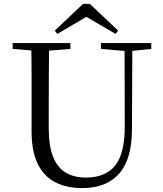

<svg xmlns="http://www.w3.org/2000/svg" viewBox="-20 -949 837 985"><path d="M441 -929 586 -792 573 -775 395 -879H451L274 -775L261 -792L406 -929ZM401 16Q324 16 265.5 -13Q207 -42 174.5 -106.5Q142 -171 142 -276V-391Q142 -476 142 -560.5Q142 -645 140 -728H232Q231 -645 230.5 -561Q230 -477 230 -391V-291Q230 -199 253 -143Q276 -87 319 -62.5Q362 -38 420 -38Q522 -38 571.5 -100.5Q621 -163 620 -306L619 -728H659L657 -286Q657 -133 591.5 -58.5Q526 16 401 16ZM45 -698V-728H341V-698L201 -687H180ZM498 -698V-728H756V-698L647 -687H626Z"/></svg>

Font: Noto Serif SC
Style: Regular
Weight: 400
Designer: Ryoko NISHIZUKA 西塚涼子 (kana & ideographs); Frank Grießhammer (Latin, Greek & Cyrillic); Wenlong ZHANG 张文龙 (bopomofo); San
Foundry: Adobe
Version: Version 2.002-H1;hotconv 1.1.0;makeotfexe 2.6.0